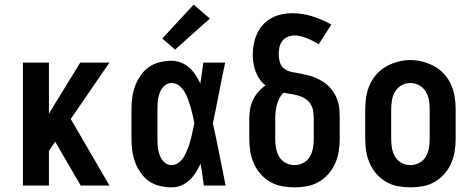

<svg xmlns="http://www.w3.org/2000/svg" viewBox="-20 -800 2040 828"><path d="M79 0V-530H191V-310L326 -530H452L285 -287L452 0H328L218 -189L191 -149V0Z M720 8Q695 8 669.5 2Q644 -4 623 -18.5Q602 -33 587 -54.5Q572 -76 563 -100Q554 -124 550.5 -149Q547 -174 547 -200V-330Q547 -356 550.5 -381Q554 -406 563 -430Q572 -454 587 -475.5Q602 -497 623 -511.5Q644 -526 669.5 -532Q695 -538 720 -538Q741 -538 761 -530Q781 -522 796.5 -508Q812 -494 823.5 -476.5Q835 -459 844 -440Q847 -463 850.5 -485.5Q854 -508 857 -530H951Q937 -465 924.5 -399.5Q912 -334 898 -268Q913 -202 926 -134.5Q939 -67 953 0H859Q856 -24 852.5 -47.5Q849 -71 845 -94Q836 -75 824.5 -56.5Q813 -38 797.5 -23.5Q782 -9 762 -0.5Q742 8 720 8ZM720 -88Q734 -88 746 -95.5Q758 -103 766.5 -114Q775 -125 780.5 -137.5Q786 -150 791 -162.5Q796 -175 799.5 -188.5Q803 -202 806.5 -215Q810 -228 812.5 -241.5Q815 -255 818 -269Q815 -286 811 -303.5Q807 -321 802 -338Q797 -355 791 -371.5Q785 -388 776 -403.5Q767 -419 752.5 -430.5Q738 -442 720 -442Q708 -442 697.5 -436Q687 -430 680 -420.5Q673 -411 669 -400Q665 -389 662.5 -377Q660 -365 659.5 -353.5Q659 -342 659 -330V-200Q659 -188 659.5 -176.5Q660 -165 662.5 -153Q665 -141 669 -130Q673 -119 680 -109.5Q687 -100 697.5 -94Q708 -88 720 -88ZM735 -586 680 -634 815 -780 885 -720Z M1250 8Q1223 8 1196 3Q1169 -2 1145.5 -15.5Q1122 -29 1104 -49.5Q1086 -70 1075 -94.5Q1064 -119 1059.5 -146Q1055 -173 1055 -200V-288Q1055 -309 1058.5 -329.5Q1062 -350 1071 -369Q1080 -388 1094 -404Q1108 -420 1125 -432Q1110 -443 1099.5 -458.5Q1089 -474 1082.5 -491.5Q1076 -509 1073 -527.5Q1070 -546 1070 -564Q1070 -587 1074.5 -610Q1079 -633 1088.5 -654.5Q1098 -676 1114 -693.5Q1130 -711 1150.5 -722Q1171 -733 1193.5 -738Q1216 -743 1240 -743Q1284 -743 1327 -729.5Q1370 -716 1409 -694L1355 -610Q1343 -617 1330.5 -623Q1318 -629 1305 -634.5Q1292 -640 1278 -643.5Q1264 -647 1250 -647Q1235 -647 1220.5 -641Q1206 -635 1197 -623Q1188 -611 1185 -596Q1182 -581 1182 -566Q1182 -548 1187.5 -530Q1193 -512 1208 -502Q1223 -492 1241 -489Q1259 -486 1276.5 -482.5Q1294 -479 1311.5 -474.5Q1329 -470 1345.5 -462.5Q1362 -455 1377 -445Q1392 -435 1404 -421.5Q1416 -408 1424.5 -392.5Q1433 -377 1438 -359.5Q1443 -342 1444 -324Q1445 -306 1445 -288V-200Q1445 -173 1440.5 -146Q1436 -119 1425 -94.5Q1414 -70 1396 -49.5Q1378 -29 1354.5 -15.5Q1331 -2 1304 3Q1277 8 1250 8ZM1250 -88Q1270 -88 1288 -97.5Q1306 -107 1316 -124Q1326 -141 1329.5 -160.5Q1333 -180 1333 -200V-288Q1333 -304 1330.5 -320.5Q1328 -337 1319.5 -351Q1311 -365 1297 -374Q1283 -383 1267.5 -387.5Q1252 -392 1235.5 -394.5Q1219 -397 1203 -400Q1203 -400 1203 -400Q1203 -400 1203 -400Q1192 -390 1185 -376.5Q1178 -363 1174 -348Q1170 -333 1168.5 -318Q1167 -303 1167 -288V-200Q1167 -180 1170.5 -160.5Q1174 -141 1184 -124Q1194 -107 1212 -97.5Q1230 -88 1250 -88Z M1750 8Q1723 8 1696 3Q1669 -2 1645.5 -15.5Q1622 -29 1604 -49.5Q1586 -70 1575 -94.5Q1564 -119 1559.5 -146Q1555 -173 1555 -200V-330Q1555 -357 1559.5 -384Q1564 -411 1575 -435.5Q1586 -460 1604.5 -480.5Q1623 -501 1646.5 -514Q1670 -527 1696.5 -534Q1723 -541 1750 -541Q1777 -541 1803.5 -534Q1830 -527 1853.5 -514Q1877 -501 1895.5 -480.5Q1914 -460 1925 -435.5Q1936 -411 1940.5 -384Q1945 -357 1945 -330V-200Q1945 -173 1940.5 -146Q1936 -119 1925 -94.5Q1914 -70 1896 -49.5Q1878 -29 1854.5 -15.5Q1831 -2 1804 3Q1777 8 1750 8ZM1750 -88Q1770 -88 1788 -97.5Q1806 -107 1816 -124Q1826 -141 1829.5 -160.5Q1833 -180 1833 -200V-330Q1833 -350 1829.5 -369.5Q1826 -389 1815.5 -406Q1805 -423 1787 -432.5Q1769 -442 1749 -442Q1729 -442 1711.5 -432Q1694 -422 1684 -405.5Q1674 -389 1670.5 -369.5Q1667 -350 1667 -330V-200Q1667 -180 1670.5 -160.5Q1674 -141 1684 -124Q1694 -107 1712 -97.5Q1730 -88 1750 -88Z"/></svg>

Font: Iosevka Slab
Style: Bold
Weight: 700
Monospace: yes
Designer: Belleve Invis
Foundry: Belleve Invis
Version: Version 11.1.1; ttfautohint (v1.8.3)